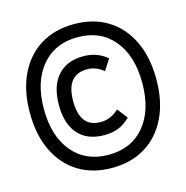

<svg xmlns="http://www.w3.org/2000/svg" viewBox="-94 -721 768 792"><g transform="rotate(-15 290.0 -325.0)"><path d="M290 -18Q208 -18 147.5 -55Q87 -92 53.5 -161Q20 -230 20 -325Q20 -420 53.5 -489Q87 -558 147.5 -595Q208 -632 290 -632Q372 -632 432.5 -595Q493 -558 526.5 -489Q560 -420 560 -325Q560 -230 526.5 -161Q493 -92 432.5 -55Q372 -18 290 -18ZM290 -74Q388 -74 444 -141.5Q500 -209 500 -325Q500 -441 444 -508.5Q388 -576 290 -576Q193 -576 136.5 -508.5Q80 -441 80 -325Q80 -209 136.5 -141.5Q193 -74 290 -74ZM294 -157Q222 -157 183 -200.5Q144 -244 144 -325Q144 -406 183 -450Q222 -494 293 -494Q352 -494 394 -458L364 -411Q333 -438 294 -438Q205 -438 205 -325Q205 -213 293 -213Q337 -213 371 -246L405 -202Q381 -178 354.5 -167.5Q328 -157 294 -157Z"/></g></svg>

Font: Sometype Mono
Style: Bold
Weight: 700
Monospace: yes
Designer: Ryoichi Tsunekawa
Foundry: Dharma Type
Version: Version 1.000; ttfautohint (v1.8.3)